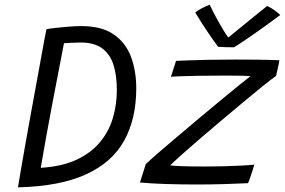

<svg xmlns="http://www.w3.org/2000/svg" viewBox="-20 -772 1196 806"><path d="M55.5 14.5Q59.5 -11 67.5 -57.8Q75.5 -104.5 86 -163.8Q96.5 -223 108.2 -287.2Q120 -351.5 131.2 -413Q142.5 -474.5 151.8 -525.8Q161 -577 167.2 -610Q173.5 -643 175 -649.5Q188 -652 214 -655Q240 -658 269.2 -660.2Q298.5 -662.5 322 -662.5Q406.5 -662.5 457 -627.8Q507.5 -593 529.8 -533.8Q552 -474.5 552 -401Q552 -274 501.8 -182.5Q451.5 -91 342.2 -40.5Q233 10 55.5 14.5ZM151 -67.5Q240.5 -73 301.8 -101.8Q363 -130.5 400.2 -175.8Q437.5 -221 454 -277.2Q470.5 -333.5 470.5 -394.5Q470.5 -453 457 -497.8Q443.5 -542.5 410.2 -568Q377 -593.5 318.5 -593.5Q305.5 -593.5 284 -592.5Q262.5 -591.5 248.5 -590.5Q223.5 -463.5 197.8 -326.8Q172 -190 151 -67.5ZM1021 -3Q978 -1 921.2 0.8Q864.5 2.5 806 2.5Q740 2.5 677 0.5Q614 -1.5 567.5 -6L592 -83Q609 -99.5 644.2 -130Q679.5 -160.5 725 -199Q770.5 -237.5 818.8 -278Q867 -318.5 911 -354.8Q955 -391 987 -417Q1019 -443 1031.5 -452.5Q1023.5 -453.5 1002 -454Q980.5 -454.5 952 -454.5Q923.5 -454.5 894.5 -454.5Q852 -454.5 808.5 -453.8Q765 -453 734 -451.8Q703 -450.5 697.5 -449.5L719 -516.5Q733 -517 769 -518.5Q805 -520 856 -521Q907 -522 966 -522Q1010 -522 1058.5 -521.5Q1107 -521 1153 -519Q1153 -516.5 1150 -502.5Q1147 -488.5 1143.5 -473.5Q1140 -458.5 1139 -453.5Q1118.5 -439 1082.2 -409.8Q1046 -380.5 1001 -343Q956 -305.5 908.5 -265.5Q861 -225.5 817.5 -188Q774 -150.5 741.5 -121.5Q709 -92.5 694.5 -78Q707.5 -75.5 748.2 -74.2Q789 -73 839 -73Q878.5 -73 918.8 -74Q959 -75 993 -76.8Q1027 -78.5 1047.5 -81Q1046 -75 1040.8 -58.2Q1035.5 -41.5 1029.8 -25Q1024 -8.5 1021 -3ZM1101.5 -747Q1117.5 -740 1134.5 -727.2Q1151.5 -714.5 1156.5 -709Q1082.5 -654 1031.8 -619.2Q981 -584.5 962.5 -573.5Q947.5 -573.5 927.5 -574Q907.5 -574.5 895.5 -575.5Q871.5 -608 848 -643.2Q824.5 -678.5 799.5 -719.5Q809.5 -728 827 -737.2Q844.5 -746.5 860.5 -752Q872 -727 887.5 -698.5Q903 -670 917 -646.8Q931 -623.5 938.5 -614.5Q955 -628 983.8 -651.5Q1012.5 -675 1044.2 -700.8Q1076 -726.5 1101.5 -747Z"/></svg>

Font: Grandstander Light
Style: Italic
Weight: 300
Italic angle: -15°
Designer: Tyler Finck
Foundry: Etcetera Type Co
Version: Version 1.200; ttfautohint (v1.8.3)